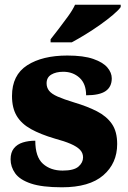

<svg xmlns="http://www.w3.org/2000/svg" viewBox="-20 -786 542 816"><path d="M243 10Q159 10 111.5 -6Q64 -22 44.5 -49.5Q25 -77 25 -109Q25 -138 39 -155.5Q53 -173 77 -180.5Q101 -188 130 -188Q130 -119 162.5 -90Q195 -61 246 -61Q294 -61 313.5 -78Q333 -95 333 -117Q333 -136 320 -149.5Q307 -163 280.5 -174.5Q254 -186 213 -197Q152 -215 111.5 -237.5Q71 -260 51 -293.5Q31 -327 31 -378Q31 -467 95.5 -508.5Q160 -550 266 -550Q335 -550 376.5 -535.5Q418 -521 436.5 -499Q455 -477 455 -453Q455 -417 429 -399Q403 -381 346 -381Q346 -430 318 -455.5Q290 -481 249 -481Q218 -481 198 -469Q178 -457 178 -432Q178 -414 188.5 -400.5Q199 -387 225 -375.5Q251 -364 297 -350Q351 -334 392 -313Q433 -292 455.5 -259.5Q478 -227 478 -174Q478 -92 419 -41Q360 10 243 10ZM195 -619Q210 -638 230 -664Q250 -690 269.5 -717Q289 -744 299 -766H493V-756Q484 -743 460.5 -723Q437 -703 406 -681Q375 -659 343 -639.5Q311 -620 285 -606H195Z"/></svg>

Font: Noto Serif Kannada Black
Style: Regular
Weight: 900
Version: Version 2.003